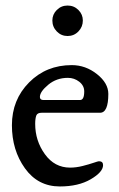

<svg xmlns="http://www.w3.org/2000/svg" viewBox="-20 -665 431 693"><path d="M279 -591Q279 -568 263 -551.5Q247 -535 224 -535Q201 -535 185 -551.5Q169 -568 169 -591Q169 -613 185 -629Q201 -645 224 -645Q247 -645 263 -629Q279 -613 279 -591ZM124 -315Q124 -304 137 -304H269Q284 -304 284 -335Q284 -356 266 -370Q248 -384 225 -384Q184 -384 154 -359Q124 -334 124 -315ZM371 -326Q371 -258 341 -258H130Q115 -258 111 -248Q107 -237 107 -218Q107 -157 142 -108.5Q177 -60 233 -60Q255 -60 278.5 -66Q302 -72 318 -77.5Q334 -83 337 -83Q352 -83 352 -69Q352 -44 307.5 -18Q263 8 196 8Q117 8 70 -57.5Q23 -123 23 -213Q23 -305 85 -367.5Q147 -430 239 -430Q289 -430 330 -397.5Q371 -365 371 -326Z"/></svg>

Font: EB Garamond 08
Style: Regular
Weight: 400
Version: Version 0.016 ; ttfautohint (v1.5)